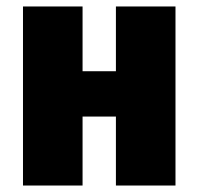

<svg xmlns="http://www.w3.org/2000/svg" viewBox="-20 -573 614 593"><path d="M235 -353H338V-553H522V0H338V-213H235V0H51V-553H235Z"/></svg>

Font: Noto Sans Display Black Narrow
Style: Regular
Weight: 900
Width: 4
Designer: Monotype Design team
Foundry: Monotype Imaging Inc.
Version: Version 1.000